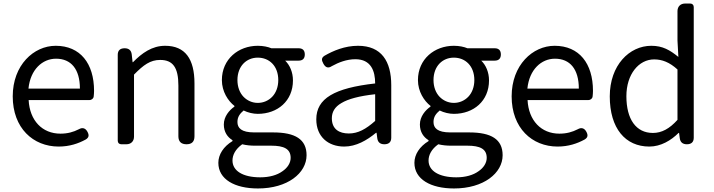

<svg xmlns="http://www.w3.org/2000/svg" viewBox="-20 -816 4036 1086"><path d="M416 -250H485C499 -250 509 -259 510 -271C511 -280 512 -291 512 -302C512 -457 434 -557 295 -557C171 -557 52 -448 52 -271C52 -92 167 13 312 13C373 13 423 -4 465 -27C483 -38 485 -51 475 -70C464 -91 447 -97 426 -85C395 -69 362 -60 322 -60C219 -60 148 -134 142 -250H325ZM359 -315H286H141C152 -423 220 -484 297 -484C382 -484 432 -425 432 -315Z M646 -271V-20C646 -8 654 0 666 0H692H695C721 0 738 -17 738 -43V-394C792 -449 830 -477 886 -477C958 -477 989 -434 989 -332V-45C989 -15 1005 0 1035 0C1065 0 1080 -15 1080 -45V-344C1080 -482 1028 -557 914 -557C840 -557 783 -516 732 -464H730L725 -509C722 -532 708 -543 685 -543C660 -543 646 -531 646 -506Z M1648 -473H1669C1692 -473 1704 -485 1704 -508C1704 -531 1692 -543 1669 -543H1609H1515C1496 -551 1469 -557 1438 -557C1329 -557 1235 -482 1235 -363C1235 -298 1270 -245 1306 -217V-213C1277 -193 1246 -157 1246 -112C1246 -69 1267 -40 1295 -23V-18C1244 13 1215 58 1215 105C1215 198 1307 250 1439 250C1607 250 1714 163 1714 62C1714 -28 1650 -67 1525 -67H1418C1345 -67 1323 -92 1323 -126C1323 -156 1338 -174 1358 -191C1382 -179 1412 -172 1438 -172C1550 -172 1637 -245 1637 -361C1637 -408 1619 -448 1593 -473ZM1520 -269C1499 -247 1470 -234 1438 -234C1407 -234 1378 -247 1357 -269C1336 -291 1323 -324 1323 -363C1323 -443 1375 -490 1438 -490C1503 -490 1554 -443 1554 -363C1554 -324 1541 -291 1520 -269ZM1577 153C1548 174 1505 187 1452 187C1353 187 1295 150 1295 92C1295 61 1311 28 1350 0C1374 6 1400 8 1420 8H1467H1514C1586 8 1624 26 1624 77C1624 105 1607 133 1577 153Z M2193 -250V-334C2193 -469 2138 -557 2005 -557C1930 -557 1865 -529 1816 -501C1797 -489 1798 -476 1809 -456C1821 -434 1836 -428 1857 -442C1895 -463 1941 -481 1990 -481C2079 -481 2102 -414 2102 -344C1871 -318 1769 -259 1769 -141C1769 -43 1836 13 1927 13C1994 13 2055 -22 2107 -65H2110L2114 -34C2117 -11 2131 0 2154 0C2179 0 2193 -12 2193 -37V-167ZM1911 -233C1949 -256 2011 -273 2102 -283V-207V-132C2049 -85 2005 -61 1953 -61C1899 -61 1857 -85 1857 -147C1857 -182 1873 -211 1911 -233Z M2757 -473H2778C2801 -473 2813 -485 2813 -508C2813 -531 2801 -543 2778 -543H2718H2624C2605 -551 2578 -557 2547 -557C2438 -557 2344 -482 2344 -363C2344 -298 2379 -245 2415 -217V-213C2386 -193 2355 -157 2355 -112C2355 -69 2376 -40 2404 -23V-18C2353 13 2324 58 2324 105C2324 198 2416 250 2548 250C2716 250 2823 163 2823 62C2823 -28 2759 -67 2634 -67H2527C2454 -67 2432 -92 2432 -126C2432 -156 2447 -174 2467 -191C2491 -179 2521 -172 2547 -172C2659 -172 2746 -245 2746 -361C2746 -408 2728 -448 2702 -473ZM2629 -269C2608 -247 2579 -234 2547 -234C2516 -234 2487 -247 2466 -269C2445 -291 2432 -324 2432 -363C2432 -443 2484 -490 2547 -490C2612 -490 2663 -443 2663 -363C2663 -324 2650 -291 2629 -269ZM2686 153C2657 174 2614 187 2561 187C2462 187 2404 150 2404 92C2404 61 2420 28 2459 0C2483 6 2509 8 2529 8H2576H2623C2695 8 2733 26 2733 77C2733 105 2716 133 2686 153Z M3238 -250H3307C3321 -250 3331 -259 3332 -271C3333 -280 3334 -291 3334 -302C3334 -457 3256 -557 3117 -557C2993 -557 2874 -448 2874 -271C2874 -92 2989 13 3134 13C3195 13 3245 -4 3287 -27C3305 -38 3307 -51 3297 -70C3286 -91 3269 -97 3248 -85C3217 -69 3184 -60 3144 -60C3041 -60 2970 -134 2964 -250H3147ZM3181 -315H3108H2963C2974 -423 3042 -484 3119 -484C3204 -484 3254 -425 3254 -315Z M3904 -398V-776C3904 -788 3896 -796 3884 -796H3858H3855C3829 -796 3812 -779 3812 -753V-587L3817 -494C3769 -533 3728 -557 3664 -557C3540 -557 3429 -447 3429 -271C3429 -90 3517 13 3653 13C3718 13 3776 -22 3818 -64H3821L3825 -34C3828 -11 3842 0 3865 0C3890 0 3904 -12 3904 -37ZM3812 -351V-280V-138C3767 -88 3723 -64 3673 -64C3578 -64 3523 -141 3523 -272C3523 -396 3593 -480 3680 -480C3725 -480 3767 -464 3812 -423Z"/></svg>

Font: GenSenRounded2 TW R
Style: Regular
Weight: 400
Version: Version 2.100;PS 2.1;hotconv 16.6.51;makeotf.lib2.5.65220 DE